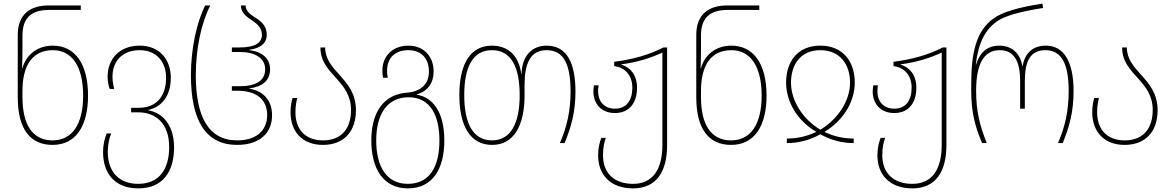

<svg xmlns="http://www.w3.org/2000/svg" viewBox="-20 -790 6465 1060"><path d="M270 10C403 10 466 -100 466 -262C466 -443 390 -538 272 -538C180 -538 122 -481 104 -414H102C103 -444 104 -486 104 -515V-594C104 -694 156 -735 250 -735H426V-760H250C143 -760 78 -708 78 -597V-253C78 -75 149 10 270 10ZM270 -15C162 -15 104 -98 104 -254V-288C104 -433 162 -513 272 -513C374 -513 439 -428 439 -262C439 -106 380 -15 270 -15Z M743 250C878 250 941 159 941 23C941 -99 878 -167 799 -181V-183C876 -200 923 -264 923 -361C923 -460 862 -538 751 -538C641 -538 574 -466 574 -366C574 -340 580 -313 586 -299H611C607 -312 601 -338 601 -366C601 -458 661 -513 751 -513C844 -513 897 -448 897 -361C897 -254 839 -195 748 -195H704V-170H742C840 -170 914 -109 914 22C914 140 862 225 743 225C639 225 576 161 575 50C575 5 584 -29 594 -53H569C560 -31 549 3 549 50C549 168 615 250 743 250Z M1289 10C1412 10 1482 -54 1482 -154C1482 -242 1427 -290 1357 -300V-302C1424 -311 1471 -341 1471 -408C1471 -467 1427 -505 1357 -513V-515C1427 -525 1453 -558 1453 -598C1453 -645 1423 -672 1392 -691C1362 -710 1336 -729 1336 -760H1310C1310 -718 1342 -697 1375 -675C1401 -657 1426 -636 1426 -598C1426 -551 1384 -528 1302 -528H1260V-503H1305C1387 -503 1444 -469 1444 -408C1444 -343 1390 -314 1305 -314H1260V-289H1292C1390 -289 1455 -245 1455 -155C1455 -73 1400 -15 1289 -15C1129 -15 1061 -149 1061 -375C1061 -519 1090 -659 1141 -760H1113C1065 -666 1034 -519 1034 -375C1034 -124 1116 10 1289 10Z M1763 10C1880 10 1945 -66 1945 -181C1945 -274 1899 -327 1853 -378C1813 -422 1775 -465 1775 -528H1749C1749 -449 1795 -404 1839 -355C1879 -310 1918 -262 1918 -183C1918 -82 1867 -15 1763 -15C1671 -15 1611 -70 1611 -171C1611 -206 1617 -232 1621 -249H1595C1590 -231 1584 -204 1584 -171C1584 -61 1651 10 1763 10Z M2232 250C2368 250 2433 143 2433 -14C2433 -178 2365 -254 2281 -267V-269C2341 -286 2374 -331 2374 -396C2374 -474 2324 -538 2234 -538C2150 -538 2091 -482 2091 -401C2091 -386 2092 -373 2095 -361H2121C2118 -373 2117 -386 2117 -400C2117 -470 2161 -513 2234 -513C2310 -513 2348 -463 2348 -395C2348 -322 2299 -283 2224 -278C2105 -269 2030 -178 2030 -15C2030 143 2097 250 2232 250ZM2231 225C2113 225 2057 128 2057 -15C2057 -161 2119 -253 2235 -253C2359 -253 2406 -148 2406 -14C2406 130 2352 225 2231 225Z M2697 10C2817 10 2876 -97 2876 -264V-320C2876 -440 2908 -513 2997 -513C3094 -513 3130 -433 3130 -284C3130 -177 3110 -91 3071 0H3097C3134 -90 3157 -172 3157 -284C3157 -445 3108 -538 2998 -538C2920 -538 2862 -486 2859 -380H2858C2846 -480 2787 -538 2696 -538C2576 -538 2516 -436 2516 -265C2516 -96 2575 10 2697 10ZM2697 -15C2591 -15 2543 -109 2543 -265C2543 -421 2591 -513 2696 -513C2802 -513 2849 -421 2849 -264C2849 -110 2800 -15 2697 -15Z M3475 250C3603 250 3663 159 3663 11V-528H3643C3566 -488 3470 -461 3371 -449V-425C3425 -419 3471 -379 3471 -306C3471 -236 3439 -190 3375 -190C3314 -190 3282 -233 3282 -285C3282 -297 3283 -309 3285 -319H3259C3258 -309 3256 -297 3256 -285C3256 -221 3296 -166 3375 -166C3456 -166 3497 -224 3497 -306C3497 -376 3460 -418 3411 -433V-435C3493 -445 3575 -470 3637 -500V10C3637 141 3587 225 3475 225C3372 225 3309 167 3309 67C3309 29 3315 -5 3325 -29H3300C3291 -7 3282 27 3282 67C3282 174 3349 250 3475 250Z M4016 10C4149 10 4212 -100 4212 -262C4212 -443 4136 -538 4018 -538C3926 -538 3868 -481 3850 -414H3848C3849 -444 3850 -486 3850 -515V-594C3850 -694 3902 -735 3996 -735H4172V-760H3996C3889 -760 3824 -708 3824 -597V-253C3824 -75 3895 10 4016 10ZM4016 -15C3908 -15 3850 -98 3850 -254V-288C3850 -433 3908 -513 4018 -513C4120 -513 4185 -428 4185 -262C4185 -106 4126 -15 4016 -15Z M4324 0C4392 0 4454 -18 4509 -49C4563 -18 4626 0 4693 0V-25C4636 -25 4581 -38 4533 -61V-63C4632 -122 4699 -225 4699 -334C4699 -450 4634 -538 4509 -538C4383 -538 4320 -450 4320 -334C4320 -225 4385 -122 4485 -63V-61C4436 -38 4381 -25 4324 -25ZM4509 -74C4413 -131 4347 -233 4347 -334C4347 -432 4399 -513 4509 -513C4619 -513 4673 -432 4673 -334C4673 -233 4605 -131 4509 -74Z M5017 250C5145 250 5205 159 5205 11V-528H5185C5108 -488 5012 -461 4913 -449V-425C4967 -419 5013 -379 5013 -306C5013 -236 4981 -190 4917 -190C4856 -190 4824 -233 4824 -285C4824 -297 4825 -309 4827 -319H4801C4800 -309 4798 -297 4798 -285C4798 -221 4838 -166 4917 -166C4998 -166 5039 -224 5039 -306C5039 -376 5002 -418 4953 -433V-435C5035 -445 5117 -470 5179 -500V10C5179 141 5129 225 5017 225C4914 225 4851 167 4851 67C4851 29 4857 -5 4867 -29H4842C4833 -7 4824 27 4824 67C4824 174 4891 250 5017 250Z M5402 0H5428C5390 -93 5369 -175 5369 -288C5369 -432 5409 -513 5499 -513C5580 -513 5612 -450 5612 -342V-190H5638V-342C5638 -450 5666 -513 5752 -513C5843 -513 5880 -433 5880 -288C5880 -177 5860 -91 5821 0H5847C5884 -90 5907 -172 5907 -288C5907 -445 5856 -538 5754 -538C5680 -538 5637 -494 5626 -426H5624C5613 -494 5567 -538 5497 -538C5447 -538 5395 -517 5369 -434H5367C5382 -558 5421 -627 5484 -672C5527 -702 5610 -726 5739 -746L5735 -770C5605 -750 5514 -724 5465 -688C5370 -620 5342 -501 5342 -327V-288C5342 -169 5364 -89 5402 0Z M6189 10C6306 10 6371 -66 6371 -181C6371 -274 6325 -327 6279 -378C6239 -422 6201 -465 6201 -528H6175C6175 -449 6221 -404 6265 -355C6305 -310 6344 -262 6344 -183C6344 -82 6293 -15 6189 -15C6097 -15 6037 -70 6037 -171C6037 -206 6043 -232 6047 -249H6021C6016 -231 6010 -204 6010 -171C6010 -61 6077 10 6189 10Z"/></svg>

Font: Noto Sans Georgian SemiCondensed Thin
Style: Regular
Weight: 100
Width: 4
Designer: Monotype Design Team, Akaki Razmadze
Foundry: Google LLC
Version: Version 2.005